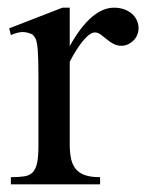

<svg xmlns="http://www.w3.org/2000/svg" viewBox="-20 -480 383 500"><path d="M340.8 -406.2Q340.8 -397.5 337.4 -389.2Q334 -380.9 327.9 -374.8Q321.8 -368.7 313.7 -364.7Q305.7 -360.8 296.4 -360.8Q284.2 -360.8 274.7 -366.2Q265.1 -371.6 257.3 -378.2Q249.5 -384.8 242.2 -390.1Q234.9 -395.5 227.1 -395.5Q214.8 -395.5 197.5 -375.2Q180.2 -355 161.6 -319.3V-104Q161.6 -83 165 -66.9Q168.5 -50.8 177.2 -40Q186 -29.3 201.4 -23.9Q216.8 -18.6 240.7 -18.6V0H8.3V-18.6Q29.3 -18.6 43.2 -20.8Q57.1 -22.9 65.2 -31.2Q73.2 -39.6 76.7 -56.2Q80.1 -72.8 80.1 -101.1V-274.4Q80.1 -309.6 79.3 -330.3Q78.6 -351.1 76.9 -362.8Q75.2 -374.5 72.3 -379.9Q69.3 -385.3 65.4 -389.6Q54.7 -395.5 41.7 -396.5Q28.8 -397.5 8.3 -388.7L3.9 -406.2L142.6 -460H161.6V-359.9Q217.3 -460 277.3 -460Q290.5 -460 302.2 -456.1Q314 -452.1 322.5 -445.1Q331.1 -438 335.9 -428Q340.8 -418 340.8 -406.2Z"/></svg>

Font: Doulos SIL CyrE
Style: Regular
Weight: 400
Designer: Walt Agee, Victor Gaultney, Peter Martin, Debbi Hosken, Becca Hirsbrunner
Foundry: SIL International
Version: Version 5.000